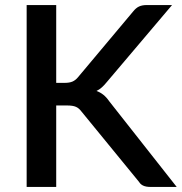

<svg xmlns="http://www.w3.org/2000/svg" viewBox="-20 -740 720 760"><path d="M679.5 0H577.5Q566.5 0 558.8 -1.5Q551 -3 545.2 -6Q539.5 -9 535.2 -13.5Q531 -18 527.5 -23.5L302.5 -298.5Q297.5 -305 292.5 -309.5Q287.5 -314 280.8 -317Q274 -320 265.5 -321.2Q257 -322.5 245.5 -322.5H202.5V0H85.5V-720H202.5V-412H236Q255 -412 267 -417.2Q279 -422.5 288.5 -434L506.5 -694Q518 -708.5 530.2 -714.2Q542.5 -720 561 -720H661L403.5 -416Q393 -403 383.2 -394.2Q373.5 -385.5 362 -380Q377 -374.5 389.2 -364.8Q401.5 -355 412.5 -339Z"/></svg>

Font: Lato 2
Style: Regular
Weight: 600
Designer: Lukasz Dziedzic with Adam Twardoch and Botio Nikoltchev
Foundry: tyPoland Lukasz Dziedzic
Version: Version 2.015; 2015-08-06; http://www.latofonts.com/